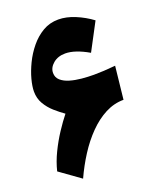

<svg xmlns="http://www.w3.org/2000/svg" viewBox="-156 -938 857 1045"><g transform="rotate(-20 272.0 -415.0)"><path d="M22 -69.8Q34.7 -121.6 59.6 -172.9Q84.5 -224.1 114.5 -269.8Q144.5 -315.4 171.9 -349.6Q144.5 -368.7 116.7 -393.3Q88.9 -418 70.3 -449.7Q51.8 -481.4 51.8 -521Q51.8 -550.3 62.7 -591.6Q73.7 -632.8 95 -676.8Q116.2 -720.7 147.5 -758.8Q178.7 -796.9 219.2 -820.8Q259.8 -844.7 309.6 -844.7Q356 -844.7 406.5 -823.7Q457 -802.7 499.5 -771L416 -613.3Q338.4 -658.2 282.2 -658.2Q239.7 -658.2 211.9 -634.8Q184.1 -611.3 184.1 -580.6Q184.1 -554.2 203.1 -537.4Q222.2 -520.5 252.9 -511.5Q283.7 -502.4 319.8 -499Q356 -495.6 390.6 -495.6Q416 -495.6 448.5 -497.3Q481 -499 515.1 -502.4L494.6 -312.5Q439 -312.5 387.9 -285.9Q336.9 -259.3 291.5 -213.1Q246.1 -167 208.3 -107.9Q170.4 -48.8 141.1 15.6Z"/></g></svg>

Font: Pinar-DS1-FD Black
Style: Regular
Weight: 900
Designer: Amin Abedi
Version: Version 2.000